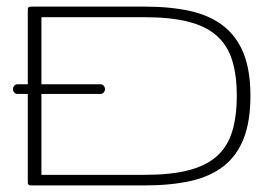

<svg xmlns="http://www.w3.org/2000/svg" viewBox="-20 -564 819 584"><path d="M741.7 -272.9Q741.7 -194.8 721.2 -142.6Q700.7 -90.3 660.2 -58.6Q619.6 -26.9 559.3 -13.4Q499 0 419.4 0H83.5Q76.2 0 72.5 -0.2Q68.8 -0.5 66.9 -2.2Q64.9 -3.9 64.7 -7.3Q64.5 -10.7 64.5 -17.1V-525.9Q64.5 -533.2 64.7 -536.9Q64.9 -540.5 66.9 -542Q68.8 -543.5 73 -543.7Q77.1 -543.9 84.5 -543.9H419.4Q499 -543.9 559.3 -530.3Q619.6 -516.6 660.2 -484.6Q700.7 -452.6 721.2 -400.9Q741.7 -349.1 741.7 -272.9ZM700.2 -272.9Q700.2 -335.9 686 -381.1Q671.9 -426.3 639.2 -455.3Q606.4 -484.4 552.7 -498Q499 -511.7 419.4 -511.7H106V-32.2H419.4Q499 -32.2 552.7 -45.9Q606.4 -59.6 639.2 -88.6Q671.9 -117.7 686 -163.3Q700.2 -209 700.2 -272.9ZM285.6 -307.6Q291.5 -307.6 295.4 -303.2Q299.3 -298.8 299.3 -293Q299.3 -287.1 295.4 -282.7Q291.5 -278.3 285.6 -278.3H33.2Q27.3 -278.3 23.4 -282.7Q19.5 -287.1 19.5 -293Q19.5 -298.8 23.4 -303.2Q27.3 -307.6 33.2 -307.6Z"/></svg>

Font: Gruppo
Style: Regular
Weight: 400
Foundry: Vernon Adams
Version: Version 1.000